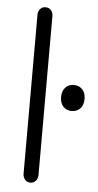

<svg xmlns="http://www.w3.org/2000/svg" viewBox="-53 -763 410 807"><g transform="rotate(5 151.5 -360.0)"><path d="M106 10Q92 10 83.5 -0.5Q75 -11 75 -25V-696Q75 -710 83.5 -720Q92 -730 106 -730Q121 -730 129.5 -720Q138 -710 138 -696V-25Q138 -11 129.5 -0.5Q121 10 106 10ZM253 -305Q232 -305 218 -319.5Q204 -334 204 -360Q204 -386 218 -400.5Q232 -415 253 -415Q275 -415 289 -400.5Q303 -386 303 -360Q303 -334 289 -319.5Q275 -305 253 -305Z"/></g></svg>

Font: National Park Light
Style: Regular
Weight: 300
Designer: Andrea Herstowski, Ben Hoepner
Version: Version 1.009